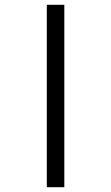

<svg xmlns="http://www.w3.org/2000/svg" viewBox="-20 -780 463 800"><path d="M175 0H248V-760H175Z"/></svg>

Font: Noto Serif Thai
Style: Regular
Weight: 400
Designer: Monotype Design Team
Foundry: Monotype Imaging Inc.
Version: Version 1.901